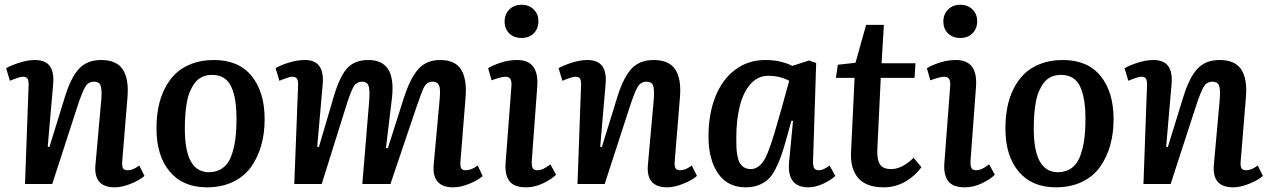

<svg xmlns="http://www.w3.org/2000/svg" viewBox="-20 -779 5378 813"><path d="M591.8 -34.2Q573.2 -17.1 535.2 -1.5Q497.1 14.2 465.8 14.2Q377.4 14.2 383.8 -77.1L409.2 -359.9Q412.1 -400.9 406 -417Q399.9 -433.1 378.9 -433.1Q354 -433.1 341.1 -411.6Q328.1 -390.1 307.1 -326.2L201.2 0H85.9L101.1 -417Q102.1 -436.5 96.9 -445.3Q91.8 -454.1 77.1 -454.1Q63.5 -454.1 22 -437L5.9 -490.2Q25.9 -502 61.5 -513.4Q97.2 -524.9 127 -524.9Q171.9 -524.9 190.7 -499.5Q209.5 -474.1 205.1 -422.9L182.1 -158.2L189 -155.8L255.9 -372.1Q281.2 -452.6 315.4 -488.8Q349.6 -524.9 408.2 -524.9Q473.1 -524.9 499.5 -485.6Q525.9 -446.3 520 -370.1L498 -101.1Q495.6 -77.6 500.2 -67.9Q504.9 -58.1 521 -58.1Q543.5 -58.1 569.8 -78.1Z M642.6 -234.9Q642.6 -281.2 650.4 -322.8Q658.2 -364.3 676.5 -401.6Q694.8 -439 722.4 -466.1Q750 -493.2 791.7 -509Q833.5 -524.9 885.7 -524.9Q990.7 -524.9 1045.7 -457Q1100.6 -389.2 1100.6 -273.9Q1100.6 -214.8 1086.4 -164.3Q1072.3 -113.8 1043.9 -73.2Q1015.6 -32.7 967.5 -9.3Q919.4 14.2 856.4 14.2Q754.4 14.2 698.5 -52.7Q642.6 -119.6 642.6 -234.9ZM864.7 -49.8Q898.9 -49.8 922.9 -67.4Q946.8 -85 959 -117.7Q971.2 -150.4 976.3 -188Q981.4 -225.6 981.4 -274.9Q981.4 -317.9 976.6 -350.3Q971.7 -382.8 960.4 -408.9Q949.2 -435.1 928.7 -448.5Q908.2 -461.9 878.4 -461.9Q854.5 -461.9 835.7 -453.1Q816.9 -444.3 804.7 -427.7Q792.5 -411.1 783.9 -390.9Q775.4 -370.6 770.8 -343.3Q766.1 -315.9 764.4 -290Q762.7 -264.2 762.7 -232.9Q762.7 -49.8 864.7 -49.8Z M1543 -348.1Q1546.9 -396 1541 -414.6Q1535.2 -433.1 1513.2 -433.1Q1489.7 -433.1 1476.8 -411.1Q1463.9 -389.2 1442.9 -320.8L1342.3 0H1226.1L1242.2 -416Q1243.2 -437 1237.5 -445.6Q1231.9 -454.1 1217.3 -454.1Q1204.1 -454.1 1163.1 -437L1147 -490.2Q1169.4 -503.9 1204.8 -514.4Q1240.2 -524.9 1272 -524.9Q1356.4 -524.9 1346.2 -418.9L1323.2 -158.2L1330.1 -155.8L1392.1 -366.2Q1417 -452.6 1449 -488.8Q1481 -524.9 1539.1 -524.9Q1598.1 -524.9 1623.3 -486.3Q1648.4 -447.8 1640.1 -367.2L1614.3 -152.8L1622.1 -150.9L1689.9 -363.8Q1717.3 -448.7 1751.7 -486.8Q1786.1 -524.9 1843.3 -524.9Q1908.2 -524.9 1933.1 -483.6Q1958 -442.4 1951.2 -363.8L1930.2 -102.1Q1927.7 -78.1 1932.1 -68.1Q1936.5 -58.1 1952.1 -58.1Q1975.6 -58.1 2002.9 -78.1L2023.9 -33.2Q2000.5 -13.7 1964.8 0.2Q1929.2 14.2 1898.9 14.2Q1853.5 14.2 1833.3 -9.5Q1813 -33.2 1815.9 -76.2L1841.3 -354Q1843.8 -379.9 1843 -397.5Q1842.3 -415 1835 -424.1Q1827.6 -433.1 1812 -433.1Q1789.6 -433.1 1776.4 -411.6Q1767.6 -396.5 1744.1 -327.1Q1742.2 -320.8 1740.2 -315.9L1633.3 0H1514.2Z M2116.7 -688Q2116.7 -718.8 2136.7 -738.8Q2156.7 -758.8 2188.5 -758.8Q2219.7 -758.8 2239.7 -739.3Q2259.8 -719.7 2259.8 -689Q2259.8 -657.7 2240 -637.9Q2220.2 -618.2 2188.5 -618.2Q2156.2 -618.2 2136.5 -637.5Q2116.7 -656.7 2116.7 -688ZM2145.5 -414.1Q2147 -434.1 2141.4 -444.1Q2135.7 -454.1 2119.6 -454.1Q2103 -454.1 2061.5 -439L2046.9 -490.2Q2069.3 -503.9 2102.3 -514.4Q2135.3 -524.9 2169.9 -524.9Q2263.2 -524.9 2254.9 -412.1L2231.9 -101.1Q2230.5 -79.1 2234.9 -68.6Q2239.3 -58.1 2254.9 -58.1Q2258.8 -58.1 2262.7 -58.8Q2266.6 -59.6 2269.5 -60.1Q2272.5 -60.5 2277.1 -62.7Q2281.7 -64.9 2283.7 -65.7Q2285.6 -66.4 2290.8 -69.8Q2295.9 -73.2 2296.9 -73.7Q2297.9 -74.2 2304 -78.4Q2310.1 -82.5 2310.5 -83L2334.5 -39.1Q2314.9 -19.5 2279.5 -2.7Q2244.1 14.2 2207.5 14.2Q2157.2 14.2 2137.5 -11.7Q2117.7 -37.6 2120.6 -85Z M2931.2 -34.2Q2912.6 -17.1 2874.5 -1.5Q2836.4 14.2 2805.2 14.2Q2716.8 14.2 2723.1 -77.1L2748.5 -359.9Q2751.5 -400.9 2745.4 -417Q2739.3 -433.1 2718.3 -433.1Q2693.4 -433.1 2680.4 -411.6Q2667.5 -390.1 2646.5 -326.2L2540.5 0H2425.3L2440.4 -417Q2441.4 -436.5 2436.3 -445.3Q2431.2 -454.1 2416.5 -454.1Q2402.8 -454.1 2361.3 -437L2345.2 -490.2Q2365.2 -502 2400.9 -513.4Q2436.5 -524.9 2466.3 -524.9Q2511.2 -524.9 2530 -499.5Q2548.8 -474.1 2544.4 -422.9L2521.5 -158.2L2528.3 -155.8L2595.2 -372.1Q2620.6 -452.6 2654.8 -488.8Q2689 -524.9 2747.6 -524.9Q2812.5 -524.9 2838.9 -485.6Q2865.2 -446.3 2859.4 -370.1L2837.4 -101.1Q2835 -77.6 2839.6 -67.9Q2844.2 -58.1 2860.4 -58.1Q2882.8 -58.1 2909.2 -78.1Z M3422.9 -101.1Q3421.9 -77.6 3427 -67.9Q3432.1 -58.1 3447.8 -58.1Q3466.3 -58.1 3492.7 -78.1L3517.1 -34.2Q3498.5 -16.1 3465.6 -1Q3432.6 14.2 3402.8 14.2Q3314 14.2 3320.8 -87.9L3337.9 -267.1L3331.1 -268.1L3309.1 -188Q3296.9 -145 3287.1 -117.4Q3277.3 -89.8 3263.2 -62.3Q3249 -34.7 3232.4 -19.5Q3215.8 -4.4 3192.1 4.9Q3168.5 14.2 3137.7 14.2Q3061 14.2 3020.5 -44.7Q2980 -103.5 2980 -201.2Q2980 -295.4 3008.8 -368.7Q3037.6 -441.9 3092.5 -483.4Q3147.5 -524.9 3220.7 -524.9Q3286.1 -524.9 3335 -500L3405.8 -522.9L3436 -512.2ZM3158.7 -63Q3194.8 -63 3219.7 -107.9Q3240.2 -146 3274.4 -267.1Q3277.3 -277.3 3288.1 -314.9L3321.8 -437Q3282.2 -458 3232.9 -458Q3189 -458 3158.2 -423.3Q3127.4 -388.7 3112.5 -329.8Q3097.7 -271 3097.7 -193.8Q3097.7 -169.9 3098.4 -154.1Q3099.1 -138.2 3102.5 -119.4Q3106 -100.6 3112.3 -89.4Q3118.7 -78.1 3130.4 -70.6Q3142.1 -63 3158.7 -63Z M3527.8 -504.9 3602.5 -513.2 3647.5 -673.8H3722.7L3712.9 -511.2H3856.4L3852.5 -449.2H3709.5L3694.8 -143.1Q3693.4 -102.5 3706.3 -82.8Q3719.2 -63 3753.4 -63Q3799.3 -63 3848.6 -110.8L3881.8 -70.8Q3853.5 -32.7 3812.3 -9.3Q3771 14.2 3721.7 14.2Q3648.9 14.2 3614.7 -24.4Q3580.6 -63 3583.5 -132.8L3598.6 -449.2H3519.5Z M3974.6 -688Q3974.6 -718.8 3994.6 -738.8Q4014.6 -758.8 4046.4 -758.8Q4077.6 -758.8 4097.7 -739.3Q4117.7 -719.7 4117.7 -689Q4117.7 -657.7 4097.9 -637.9Q4078.1 -618.2 4046.4 -618.2Q4014.2 -618.2 3994.4 -637.5Q3974.6 -656.7 3974.6 -688ZM4003.4 -414.1Q4004.9 -434.1 3999.3 -444.1Q3993.7 -454.1 3977.5 -454.1Q3960.9 -454.1 3919.4 -439L3904.8 -490.2Q3927.2 -503.9 3960.2 -514.4Q3993.2 -524.9 4027.8 -524.9Q4121.1 -524.9 4112.8 -412.1L4089.8 -101.1Q4088.4 -79.1 4092.8 -68.6Q4097.2 -58.1 4112.8 -58.1Q4116.7 -58.1 4120.6 -58.8Q4124.5 -59.6 4127.4 -60.1Q4130.4 -60.5 4135 -62.7Q4139.6 -64.9 4141.6 -65.7Q4143.6 -66.4 4148.7 -69.8Q4153.8 -73.2 4154.8 -73.7Q4155.8 -74.2 4161.9 -78.4Q4168 -82.5 4168.5 -83L4192.4 -39.1Q4172.9 -19.5 4137.5 -2.7Q4102.1 14.2 4065.4 14.2Q4015.1 14.2 3995.4 -11.7Q3975.6 -37.6 3978.5 -85Z M4237.3 -234.9Q4237.3 -281.2 4245.1 -322.8Q4252.9 -364.3 4271.2 -401.6Q4289.6 -439 4317.1 -466.1Q4344.7 -493.2 4386.5 -509Q4428.2 -524.9 4480.5 -524.9Q4585.4 -524.9 4640.4 -457Q4695.3 -389.2 4695.3 -273.9Q4695.3 -214.8 4681.2 -164.3Q4667 -113.8 4638.7 -73.2Q4610.4 -32.7 4562.3 -9.3Q4514.2 14.2 4451.2 14.2Q4349.1 14.2 4293.2 -52.7Q4237.3 -119.6 4237.3 -234.9ZM4459.5 -49.8Q4493.7 -49.8 4517.6 -67.4Q4541.5 -85 4553.7 -117.7Q4565.9 -150.4 4571 -188Q4576.2 -225.6 4576.2 -274.9Q4576.2 -317.9 4571.3 -350.3Q4566.4 -382.8 4555.2 -408.9Q4543.9 -435.1 4523.4 -448.5Q4502.9 -461.9 4473.1 -461.9Q4449.2 -461.9 4430.4 -453.1Q4411.6 -444.3 4399.4 -427.7Q4387.2 -411.1 4378.7 -390.9Q4370.1 -370.6 4365.5 -343.3Q4360.8 -315.9 4359.1 -290Q4357.4 -264.2 4357.4 -232.9Q4357.4 -49.8 4459.5 -49.8Z M5327.6 -34.2Q5309.1 -17.1 5271 -1.5Q5232.9 14.2 5201.7 14.2Q5113.3 14.2 5119.6 -77.1L5145 -359.9Q5147.9 -400.9 5141.8 -417Q5135.7 -433.1 5114.7 -433.1Q5089.8 -433.1 5076.9 -411.6Q5064 -390.1 5043 -326.2L4937 0H4821.8L4836.9 -417Q4837.9 -436.5 4832.8 -445.3Q4827.6 -454.1 4813 -454.1Q4799.3 -454.1 4757.8 -437L4741.7 -490.2Q4761.7 -502 4797.4 -513.4Q4833 -524.9 4862.8 -524.9Q4907.7 -524.9 4926.5 -499.5Q4945.3 -474.1 4940.9 -422.9L4918 -158.2L4924.8 -155.8L4991.7 -372.1Q5017.1 -452.6 5051.3 -488.8Q5085.4 -524.9 5144 -524.9Q5209 -524.9 5235.4 -485.6Q5261.7 -446.3 5255.9 -370.1L5233.9 -101.1Q5231.4 -77.6 5236.1 -67.9Q5240.7 -58.1 5256.8 -58.1Q5279.3 -58.1 5305.7 -78.1Z"/></svg>

Font: Literata Book SemiBold
Style: Italic
Weight: 600
Italic angle: -3°
Designer: Latin by Veronika Burian and Jose Scaglione. Greek by Irene Vlachou. Cyrillic by Vera Evstafieva
Foundry: TypeTogether
Version: Version 1.003;PS 001.003;hotconv 1.0.88;makeotf.lib2.5.64775